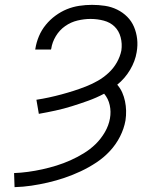

<svg xmlns="http://www.w3.org/2000/svg" viewBox="-20 -763 640 791"><path d="M40 8 38 -50Q66 -51 95.5 -55Q125 -59 154.5 -65.5Q184 -72 213 -81Q242 -90 270 -102.5Q298 -115 325 -131.5Q352 -148 374 -169.5Q396 -191 412 -218.5Q428 -246 433 -275Q438 -303 432 -330Q426 -357 409 -377Q377 -360 343.5 -348Q310 -336 276.5 -325.5Q243 -315 208.5 -307.5Q174 -300 140 -294L130 -352Q156 -356 181.5 -361.5Q207 -367 233 -374Q259 -381 284 -389Q309 -397 334.5 -407Q360 -417 383.5 -430.5Q407 -444 427.5 -463Q448 -482 461.5 -506Q475 -530 480 -555Q484 -583 477 -609.5Q470 -636 452 -653.5Q434 -671 407.5 -678Q381 -685 353 -685Q327 -685 299.5 -678.5Q272 -672 248.5 -655.5Q225 -639 210 -614Q195 -589 191 -562L190 -559H125L126 -564Q130 -589 140.5 -614Q151 -639 168.5 -660.5Q186 -682 208.5 -698.5Q231 -715 255.5 -725Q280 -735 306.5 -739Q333 -743 359 -743Q386 -743 412.5 -739Q439 -735 462.5 -723.5Q486 -712 504 -694Q522 -676 532 -652.5Q542 -629 545 -602.5Q548 -576 543 -548Q537 -511 516 -475.5Q495 -440 463 -414Q476 -399 483.5 -382Q491 -365 495 -346Q499 -327 499.5 -307Q500 -287 497 -267Q491 -233 474.5 -200.5Q458 -168 433 -141Q408 -114 377 -93.5Q346 -73 313 -57.5Q280 -42 246 -30.5Q212 -19 177.5 -11Q143 -3 109 2Q75 7 40 8Z"/></svg>

Font: Iosevka Aile Light
Style: Italic
Weight: 300
Italic angle: -9°
Designer: Belleve Invis
Foundry: Belleve Invis
Version: Version 31.1.0; ttfautohint (v1.8.4)